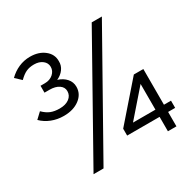

<svg xmlns="http://www.w3.org/2000/svg" viewBox="-157 -860 1011 1015"><g transform="rotate(-30 348.5 -353.0)"><path d="M586 0V-88H388V-130L580 -350H638V-132H681V-88H638V0ZM449 -132H586V-289ZM151 -345Q112 -345 77.5 -358.5Q43 -372 18 -397L53 -430Q75 -408 97.5 -399Q120 -390 151 -390Q188 -390 210 -406.5Q232 -423 232 -450Q232 -474 210.5 -488.5Q189 -503 154 -503H123V-545H150Q180 -545 200 -562.5Q220 -580 220 -605Q220 -629 200 -644.5Q180 -660 149 -660Q121 -660 100.5 -650.5Q80 -641 57 -618L22 -651Q48 -677 81 -691.5Q114 -706 151 -706Q204 -706 238.5 -678.5Q273 -651 272 -609Q273 -583 257.5 -561.5Q242 -540 215 -528Q247 -518 266 -496.5Q285 -475 285 -446Q285 -402 247.5 -373.5Q210 -345 151 -345ZM132 0 525 -700H587L193 0Z"/></g></svg>

Font: Red Hat Display VF
Style: Regular
Weight: 300
Designer: Pentagram, MCKL
Foundry: Pentagram, MCKL
Version: Version 1.023